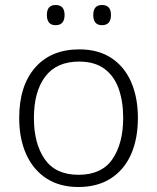

<svg xmlns="http://www.w3.org/2000/svg" viewBox="-20 -740 630 770"><path d="M533 -267Q533 -183 505.5 -121Q478 -59 424.5 -24.5Q371 10 294 10Q220 10 167 -24Q114 -58 85.5 -120.5Q57 -183 57 -267Q57 -396 121 -469Q185 -542 298 -542Q374 -542 426.5 -507.5Q479 -473 506 -411Q533 -349 533 -267ZM116 -267Q116 -164 159.5 -101.5Q203 -39 295 -39Q388 -39 431 -102Q474 -165 474 -267Q474 -333 456 -384Q438 -435 399 -464Q360 -493 297 -493Q207 -493 161.5 -433Q116 -373 116 -267ZM168 -680Q168 -720 203 -720Q239 -720 239 -680Q239 -639 203 -639Q168 -639 168 -680ZM354 -680Q354 -720 389 -720Q425 -720 425 -680Q425 -639 389 -639Q354 -639 354 -680Z"/></svg>

Font: Noto Sans Arabic UI Lt
Style: Regular
Weight: 300
Designer: Monotype Design Team, Nadine Chahine and Nizar Qandah
Foundry: Monotype Imaging Inc.
Version: Version 2.010; ttfautohint (v1.8.4.7-5d5b)